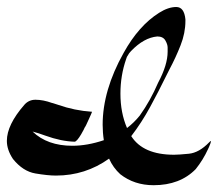

<svg xmlns="http://www.w3.org/2000/svg" viewBox="-33 -509 629 554"><path d="M410.2 25.4Q354.5 25.4 314 -6.3Q293.5 -24.9 281.7 -51.3Q213.4 -2.4 128.4 -2.4Q105 -2.4 69.1 -8.5Q33.2 -14.6 4.4 -50.3Q-13.2 -76.7 -13.2 -102.5Q-13.2 -148.9 37.6 -207Q50.3 -221.2 69.3 -221.2Q91.3 -221.2 117.2 -211.9Q118.2 -211.4 119.6 -211.4L134.8 -206.5Q182.1 -189.9 232.4 -186.5V-186Q232.4 -185.1 229.7 -179.2Q227.1 -173.3 223.1 -164.6Q213.9 -143.6 211.4 -141.1Q210.4 -137.7 201.2 -121.6Q189 -101.1 182.6 -100.1Q143.6 -101.1 97.7 -117.7Q79.6 -124.5 61 -129.4Q103.5 -88.4 175.8 -88.4Q218.8 -88.4 266.6 -104.5Q263.2 -126.5 263.2 -148.9Q263.2 -248.5 323.7 -356.4Q367.2 -435.1 426.3 -472.2Q452.6 -488.8 475.6 -488.8Q498.5 -488.8 502 -453.1V-448.7Q502 -413.6 488 -378.2Q474.1 -342.8 456.1 -309.1L445.8 -288.6Q424.3 -244.6 400.1 -200.2Q376 -155.8 345.7 -116.2Q379.9 -62.5 469.2 -62.5Q482.4 -62.5 512 -65.4Q541.5 -68.4 570.3 -98.1Q574.2 -102.1 575.2 -102.1Q575.7 -102.1 575.7 -101.1Q575.7 -98.1 570.3 -85.4L567.4 -79.1Q553.2 -47.9 531.7 -21Q486.3 25.4 410.2 25.4ZM333.5 -139.6Q353.5 -154.8 370.1 -175.3Q400.9 -218.3 423.3 -270.5Q450.7 -321.8 450.7 -359.9Q450.7 -362.8 450.7 -371.8Q450.7 -380.9 444.1 -392.3Q437.5 -403.8 420.9 -403.8Q382.3 -400.4 345.2 -361.8Q338.9 -355.5 335 -347.7Q334 -346.2 333.5 -345.5Q333 -344.7 332.5 -343Q332 -341.3 331.1 -338.9Q314.5 -291.5 314.5 -238.8Q314.5 -183.6 333.5 -139.6Z"/></svg>

Font: Terrible Cursive
Style: Regular
Weight: 400
Designer: GGBotNet
Foundry: GGBotNet
Version: 1.00